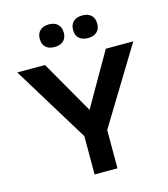

<svg xmlns="http://www.w3.org/2000/svg" viewBox="-127 -986 952 1085"><g transform="rotate(-15 348.5 -443.0)"><path d="M18.1 -669.9H180.2L357.9 -359.9L536.1 -669.9H696.8L424.8 -224.1V0H291V-224.1ZM189.9 -817.9V-820.8Q189.9 -851.1 208.3 -868.7Q226.6 -886.2 259.8 -886.2Q293 -886.2 311.5 -868.7Q330.1 -851.1 330.1 -820.8V-817.9Q330.1 -788.1 311.5 -771Q293 -753.9 259.8 -753.9Q226.6 -753.9 208.3 -771Q189.9 -788.1 189.9 -817.9ZM384.8 -817.9V-820.8Q384.8 -851.1 403.3 -868.7Q421.9 -886.2 456.1 -886.2Q489.3 -886.2 507.6 -868.7Q525.9 -851.1 525.9 -820.8V-817.9Q525.9 -788.6 507.3 -771.2Q488.8 -753.9 456.1 -753.9Q421.9 -753.9 403.3 -771Q384.8 -788.1 384.8 -817.9Z"/></g></svg>

Font: LT Wave Text Bold
Style: Regular
Weight: 700
Designer: Daniel Lyons
Version: Version 2.5 (Glyphs App)